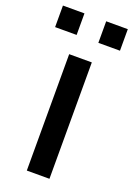

<svg xmlns="http://www.w3.org/2000/svg" viewBox="-165 -816 605 872"><g transform="rotate(20 137.5 -380.0)"><path d="M-18.6 -760.3H85.4V-656.2H-18.6ZM190.4 -760.3H294.9V-656.2H190.4ZM83.5 -562.5V0H192.9V-562.5Z"/></g></svg>

Font: Manrope3 Semibold
Style: Regular
Weight: 600
Width: 4
Designer: Mikhail Sharanda
Foundry: Mikhail Sharanda
Version: Version 3.000;PS 003.000;hotconv 1.0.88;makeotf.lib2.5.64775